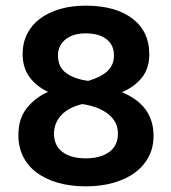

<svg xmlns="http://www.w3.org/2000/svg" viewBox="-20 -643 604 679"><path d="M45 -165Q45 -224 75.5 -261.5Q106 -299 150 -318Q108 -338 84 -371Q60 -404 60 -452Q60 -491 76 -523Q92 -555 121.5 -577Q151 -599 192 -611Q233 -623 283 -623Q388 -623 448 -577.5Q508 -532 508 -451Q508 -400 480.5 -367Q453 -334 411 -317Q433 -308 453.5 -294.5Q474 -281 489.5 -262.5Q505 -244 514 -219Q523 -194 523 -163Q523 -121 505.5 -88Q488 -55 456.5 -32Q425 -9 381 3.5Q337 16 283 16Q229 16 185.5 3.5Q142 -9 110.5 -32Q79 -55 62 -89Q45 -123 45 -165ZM397 -171Q397 -212 363.5 -239Q330 -266 271 -275Q222 -263 196.5 -235.5Q171 -208 171 -170Q171 -128 201 -105.5Q231 -83 283 -83Q334 -83 365.5 -105Q397 -127 397 -171ZM185 -447Q185 -405 215 -384Q245 -363 292 -357Q337 -370 360 -391.5Q383 -413 383 -447Q383 -484 356.5 -504.5Q330 -525 283 -525Q238 -525 211.5 -503.5Q185 -482 185 -447Z"/></svg>

Font: Baloo Bhai 2 SemiBold
Style: Regular
Weight: 600
Designer: Supriya Tembe, Noopur Datye and Ek Type
Foundry: Ek Type
Version: Version 1.640;PS 1.000;hotconv 16.6.51;makeotf.lib2.5.65220;